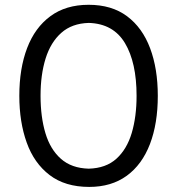

<svg xmlns="http://www.w3.org/2000/svg" viewBox="-20 -754 725 786"><path d="M345.2 11.2Q246.6 11.2 183.1 -37.4Q119.6 -85.9 89.4 -170.2Q59.1 -254.4 59.1 -361.8Q59.1 -473.6 91.1 -557.4Q123 -641.1 186.3 -687.7Q249.5 -734.4 342.8 -734.4Q437.5 -734.4 500.2 -687.5Q563 -640.6 594.5 -556.6Q626 -472.7 626 -361.8Q626 -248 593.8 -164.1Q561.5 -80.1 498.8 -34.4Q436 11.2 345.2 11.2ZM343.3 -63.5Q413.6 -65.4 456.5 -104.2Q499.5 -143.1 519.3 -209.7Q539.1 -276.4 539.1 -361.8Q539.1 -498 491.5 -577.6Q443.8 -657.2 343.3 -660.2Q274.4 -658.2 231 -619.6Q187.5 -581.1 166.7 -514.6Q146 -448.2 146 -361.8Q146 -275.4 166 -208.7Q186 -142.1 229.5 -103.8Q272.9 -65.4 343.3 -63.5Z"/></svg>

Font: Pinar DS3-Regular
Style: Regular
Weight: 400
Designer: Amin Abedi
Version: Version 2.000